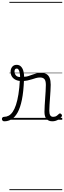

<svg xmlns="http://www.w3.org/2000/svg" viewBox="-101 -1287 689 2064"><path d="M-55 17Q-67 17 -73.5 9.5Q-80 2 -80.5 -7Q-81 -16 -75 -23.5Q-69 -31 -57 -31Q-31 -31 -7.5 -43.5Q16 -56 35.5 -84.5Q55 -113 70.5 -159Q86 -205 97 -272.5Q108 -340 113 -431L157 -428Q152 -301 134.5 -215Q117 -129 88.5 -78Q60 -27 23.5 -5Q-13 17 -55 17ZM462 17Q441 17 425.5 10.5Q410 4 399 -8.5Q388 -21 382.5 -39.5Q377 -58 377 -84Q377 -116 379.5 -153.5Q382 -191 384.5 -230Q387 -269 389.5 -306Q392 -343 392 -374Q392 -419 376.5 -436.5Q361 -454 330 -454Q307 -454 286 -448Q265 -442 242.5 -434.5Q220 -427 193 -421.5Q166 -416 130 -416Q95 -416 68.5 -428.5Q42 -441 27.5 -463.5Q13 -486 13 -517Q13 -547 30 -568.5Q47 -590 78 -590Q108 -590 126 -570Q144 -550 151 -520.5Q158 -491 158 -462Q180 -462 201.5 -468.5Q223 -475 244.5 -483.5Q266 -492 289.5 -498Q313 -504 339 -504Q375 -504 398 -491Q421 -478 432.5 -449.5Q444 -421 444 -376Q444 -345 441.5 -308.5Q439 -272 436.5 -233.5Q434 -195 431.5 -160Q429 -125 429 -96Q429 -64 439 -47.5Q449 -31 471 -31Q482 -31 492 -34Q502 -37 512 -44.5Q522 -52 532 -62Q538 -68 545 -67.5Q552 -67 558 -60Q564 -54 565 -47.5Q566 -41 562 -34Q551 -19 534.5 -7Q518 5 499.5 11Q481 17 462 17ZM115 -459Q115 -479 111.5 -500Q108 -521 100 -535.5Q92 -550 79 -550Q66 -550 60.5 -541.5Q55 -533 55 -518Q55 -494 70 -476.5Q85 -459 115 -459ZM0 747H568V757H0ZM0 -20H568V0H0ZM0 -505H568V-500H0ZM0 -1267H568V-1257H0Z"/></svg>

Font: Playwrite VN Guides
Style: Regular
Weight: 400
Designer: Veronika Burian, José Scaglione
Foundry: TypeTogether
Version: Version 1.003